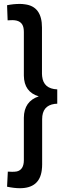

<svg xmlns="http://www.w3.org/2000/svg" viewBox="-20 -783 359 994"><path d="M16.6 -755.9 19.5 -677.7Q28.3 -678.7 43.9 -678.7Q93.8 -678.7 101.6 -638.7Q103.5 -628.9 103.5 -617.2V-391.6Q104.5 -306.6 180.7 -284.2Q104.5 -258.8 103.5 -173.8V45.9Q103.5 95.7 67.4 104.5Q56.6 106.4 43 106.4Q27.3 106.4 20.5 105.5L16.6 183.6Q53.7 191.4 83 191.4Q184.6 191.4 196.3 97.7Q198.2 83 198.2 68.4V-166Q198.2 -236.3 262.7 -245.1Q269.5 -246.1 276.4 -246.1V-320.3Q205.1 -323.2 198.2 -387.7Q197.3 -394.5 197.3 -400.4V-640.6Q197.3 -750 108.4 -760.7Q95.7 -762.7 83 -762.7Q48.8 -762.7 16.6 -755.9Z"/></svg>

Font: Yaldevi Colombo SemiBold
Style: Regular
Weight: 600
Designer: Sol Matas, Denzil Rajitha, Kosala Senevirathne and Pathum Egodawatta
Foundry: Mooniak
Version: Version 1.020 ; ttfautohint (v1.6)